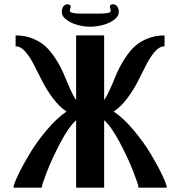

<svg xmlns="http://www.w3.org/2000/svg" viewBox="-20 -863 802 883"><path d="M42 0ZM435.1 -800.3Q489.3 -800.3 489.3 -813Q489.3 -817.4 487.3 -823.7Q485.4 -830.1 485.4 -832Q485.4 -843.3 500 -843.3Q511.7 -843.3 519 -833.3Q526.4 -823.2 526.4 -807.1Q526.4 -788.6 505.6 -772.7Q484.9 -756.8 454.8 -748.5Q424.8 -740.2 395 -740.2Q365.2 -740.2 335.4 -748.5Q305.7 -756.8 284.9 -772.7Q264.2 -788.6 264.2 -807.1Q264.2 -823.2 271.5 -833.3Q278.8 -843.3 290 -843.3Q305.2 -843.3 305.2 -832Q305.2 -830.1 303.2 -823.7Q301.3 -817.4 301.3 -813Q301.3 -800.3 355 -800.3ZM459 -402.8Q471.2 -419.9 485.8 -452.4Q500.5 -484.9 512.9 -515.9Q525.4 -546.9 546.1 -581.3Q566.9 -615.7 590.6 -641.1Q614.3 -666.5 652.3 -683.3Q690.4 -700.2 736.8 -700.2V-649.9Q713.9 -649.9 693.1 -626.7Q672.4 -603.5 653.3 -566.4Q634.3 -529.3 614.5 -489.7Q594.7 -450.2 565.4 -410.9Q536.1 -371.6 502.9 -350.1Q546.4 -321.3 593.3 -265.9Q640.1 -210.4 672.6 -156.2Q705.1 -102.1 726.1 -57.6Q747.1 -13.2 747.1 0H617.2Q617.2 -11.2 594 -71.5Q570.8 -131.8 531.7 -206.1Q492.7 -280.3 459 -310.1V0H330.1V-310.1Q296.4 -280.3 257.3 -206.1Q218.3 -131.8 195.1 -71.5Q171.9 -11.2 171.9 0H42Q42 -13.2 63 -57.6Q84 -102.1 116.5 -156.2Q148.9 -210.4 195.8 -265.9Q242.7 -321.3 286.1 -350.1Q252.9 -371.6 223.6 -410.9Q194.3 -450.2 174.3 -489.7Q154.3 -529.3 135.3 -566.4Q116.2 -603.5 95.5 -626.7Q74.7 -649.9 51.8 -649.9V-700.2Q98.1 -700.2 136.2 -683.3Q174.3 -666.5 198.2 -641.1Q222.2 -615.7 242.9 -581.3Q263.7 -546.9 276.1 -515.9Q288.6 -484.9 303.2 -452.1Q317.9 -419.4 330.1 -402.8V-700.2H459Z"/></svg>

Font: Pfennig
Style: Bold
Weight: 700
Version: Version 20120410 ; ttfautohint (v0.8)